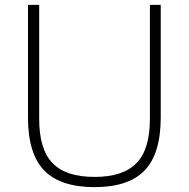

<svg xmlns="http://www.w3.org/2000/svg" viewBox="-20 -760 776 789"><path d="M368.5 9Q228.5 9 161.8 -59.5Q95 -128 95 -277.5V-740H141V-271.5Q141 -146.5 195.8 -89.8Q250.5 -33 368.5 -33Q486 -33 541 -89.8Q596 -146.5 596 -271.5V-740H640.5V-277.5Q640.5 -128 574.2 -59.5Q508 9 368.5 9Z"/></svg>

Font: Encode Sans SemiExpanded SemiExpanded ExtraLight
Style: Regular
Weight: 200
Width: 6
Designer: Multiple Designers
Foundry: Impallari Type
Version: Version 3.000; ttfautohint (v1.8.3) -l 8 -r 50 -G 200 -x 14 